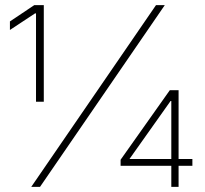

<svg xmlns="http://www.w3.org/2000/svg" viewBox="-20 -727 797 747"><path d="M586.9 -707H621.1L135.7 0H101.6ZM120.1 -674.8H116.2L18.6 -610.4V-643.6L113.3 -707H150.4V-331.1H120.1ZM449.2 -105.5 640.6 -376H674.8V-108.4H728.5V-82H674.8V0H646.5V-82H449.2ZM646.5 -108.4V-334H643.6L484.4 -109.4V-108.4Z"/></svg>

Font: Pretendard Thin
Style: Regular
Weight: 100
Designer: Base glyphs from Inter by Rasmus Andersson; Hangeul glyphs from Noto Sans CJK(Source Han Sans) by Jang Soo-young and Kan
Foundry: Kil Hyung-jin
Version: Version 1.309